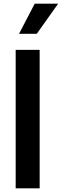

<svg xmlns="http://www.w3.org/2000/svg" viewBox="-20 -1020 402 1040"><path d="M168 -1000H294.9L179.2 -836.9H83ZM64.9 -750H194.8V0H64.9Z"/></svg>

Font: Oakes Grotesk
Style: SemiBold
Weight: 600
Designer: Samuel Oakes
Foundry: Samuel Oakes
Version: Version 1.0 | wf-rip DC20170320